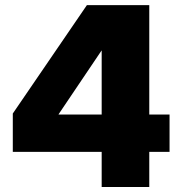

<svg xmlns="http://www.w3.org/2000/svg" viewBox="-20 -748 730 768"><path d="M31.2 -140.6V-293.9L327.6 -727.5H577.1V-290H658.2V-140.6H577.1V0H386.7V-140.6ZM386.7 -290V-545.9H386.2L214.4 -291V-290Z"/></svg>

Font: Inter Display Black
Style: Regular
Weight: 900
Designer: Rasmus Andersson
Foundry: rsms
Version: Version 4.000;git-a52131595